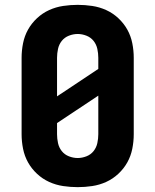

<svg xmlns="http://www.w3.org/2000/svg" viewBox="-20 -763 640 791"><path d="M300 8Q270 8 240 3.5Q210 -1 182.5 -13.5Q155 -26 132.5 -47Q110 -68 95.5 -94Q81 -120 75 -150Q69 -180 69 -210V-525Q69 -555 75 -585Q81 -615 95.5 -641Q110 -667 132.5 -688Q155 -709 182.5 -721.5Q210 -734 240 -738.5Q270 -743 300 -743Q330 -743 360 -738.5Q390 -734 417.5 -721.5Q445 -709 467.5 -688Q490 -667 504.5 -641Q519 -615 525 -585Q531 -555 531 -525V-210Q531 -180 525 -150Q519 -120 504.5 -94Q490 -68 467.5 -47Q445 -26 417.5 -13.5Q390 -1 360 3.5Q330 8 300 8ZM215 -366 385 -479V-525Q385 -543 381 -561.5Q377 -580 365.5 -594.5Q354 -609 336 -616Q318 -623 300 -623Q282 -623 264 -616Q246 -609 234.5 -594.5Q223 -580 219 -561.5Q215 -543 215 -525ZM300 -112Q318 -112 336 -119Q354 -126 365.5 -140.5Q377 -155 381 -173.5Q385 -192 385 -210V-369L215 -256V-210Q215 -192 219 -173.5Q223 -155 234.5 -140.5Q246 -126 264 -119Q282 -112 300 -112Z"/></svg>

Font: Iosevka SS04 Heavy Extended
Style: Regular
Weight: 900
Width: 7
Monospace: yes
Designer: Belleve Invis
Foundry: Belleve Invis
Version: Version 19.0.0; ttfautohint (v1.8.4)